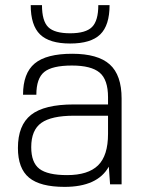

<svg xmlns="http://www.w3.org/2000/svg" viewBox="-20 -720 565 750"><path d="M405 -69Q361 10 232 10Q137 10 93.5 -26Q50 -62 50 -142Q50 -231 101.5 -271.5Q153 -312 268 -312H402V-340Q402 -409 369 -436.5Q336 -464 261 -464Q184 -464 153 -439Q122 -414 122 -350H70Q70 -434 115.5 -472Q161 -510 262 -510Q362 -510 408.5 -468.5Q455 -427 455 -335V0H410ZM402 -268H269Q181 -268 141.5 -240Q102 -212 102 -145Q102 -85 134 -60.5Q166 -36 242 -36Q324 -36 363 -74Q402 -112 402 -197ZM364 -700H408Q408 -621 371.5 -585.5Q335 -550 254 -550Q173 -550 136.5 -585.5Q100 -621 100 -700H144Q144 -638 168.5 -614Q193 -590 254 -590Q315 -590 339.5 -614.5Q364 -639 364 -700Z"/></svg>

Font: Fivo Sans Light
Style: Regular
Weight: 300
Designer: Alexander Slobzheninov
Foundry: Alexander Slobzheninov
Version: 1.0